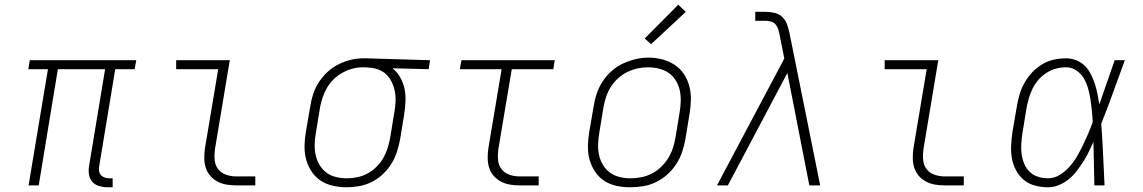

<svg xmlns="http://www.w3.org/2000/svg" viewBox="-20 -785 4840 813"><path d="M436 8Q418 8 400.5 3Q383 -2 371.5 -14.5Q360 -27 357 -45Q354 -63 357 -81L425 -492H225L144 0H101L183 -492H100L106 -530H557L550 -492H468L400 -81Q398 -71 399.5 -61Q401 -51 407 -44Q413 -37 422.5 -33.5Q432 -30 442 -30H457V8Z M980 0Q959 0 938.5 -3.5Q918 -7 900.5 -16.5Q883 -26 870 -41Q857 -56 851 -75.5Q845 -95 845 -116Q845 -137 848 -158L904 -492H726V-530H953L890 -152Q887 -129 889 -107Q891 -85 904 -68.5Q917 -52 937.5 -45Q958 -38 980 -38H1061V0Z M1448 8Q1418 8 1389.5 1.5Q1361 -5 1338 -20Q1315 -35 1299.5 -58.5Q1284 -82 1276.5 -109.5Q1269 -137 1269.5 -166.5Q1270 -196 1275 -226L1294 -336Q1298 -362 1306.5 -388Q1315 -414 1330.5 -437.5Q1346 -461 1367 -480.5Q1388 -500 1413 -512.5Q1438 -525 1464.5 -531.5Q1491 -538 1518 -538Q1522 -538 1525.5 -538Q1529 -538 1533 -538L1801 -530L1795 -492L1642 -496Q1661 -481 1674 -458.5Q1687 -436 1692.5 -411Q1698 -386 1697 -358.5Q1696 -331 1692 -304L1674 -194Q1669 -168 1660.5 -141.5Q1652 -115 1637 -91Q1622 -67 1600.5 -47Q1579 -27 1554 -14.5Q1529 -2 1501.5 3Q1474 8 1448 8ZM1448 -30Q1470 -30 1492.5 -34.5Q1515 -39 1535.5 -50Q1556 -61 1573.5 -78Q1591 -95 1602.5 -115Q1614 -135 1621 -157Q1628 -179 1632 -201L1650 -311Q1654 -333 1655 -355Q1656 -377 1652 -397.5Q1648 -418 1639 -437Q1630 -456 1615.5 -470Q1601 -484 1581 -491Q1561 -498 1539 -499L1526 -500Q1524 -500 1521 -500Q1518 -500 1515 -500Q1493 -500 1471.5 -494Q1450 -488 1430 -477Q1410 -466 1393 -449.5Q1376 -433 1364.5 -413Q1353 -393 1346 -372Q1339 -351 1335 -329L1317 -219Q1313 -196 1312.5 -172.5Q1312 -149 1317 -127Q1322 -105 1333.5 -86Q1345 -67 1362.5 -54Q1380 -41 1402.5 -35.5Q1425 -30 1448 -30Z M2180 0Q2159 0 2138.5 -3.5Q2118 -7 2100.5 -16.5Q2083 -26 2070 -41Q2057 -56 2051 -75.5Q2045 -95 2045 -116Q2045 -137 2048 -158L2104 -492H1927L1934 -530H2329L2323 -492H2147L2090 -152Q2087 -129 2089 -107Q2091 -85 2104 -68.5Q2117 -52 2137.5 -45Q2158 -38 2180 -38H2261V0Z M2648 8Q2619 8 2590.5 2Q2562 -4 2538.5 -19.5Q2515 -35 2499.5 -58.5Q2484 -82 2476.5 -109Q2469 -136 2469.5 -166Q2470 -196 2475 -226L2494 -336Q2498 -363 2507 -389.5Q2516 -416 2532 -440.5Q2548 -465 2570 -484.5Q2592 -504 2618 -516Q2644 -528 2671.5 -534.5Q2699 -541 2727 -541Q2756 -541 2784.5 -533.5Q2813 -526 2836.5 -510.5Q2860 -495 2875.5 -472Q2891 -449 2898.5 -421.5Q2906 -394 2905.5 -364Q2905 -334 2900 -304L2882 -194Q2877 -167 2868 -140.5Q2859 -114 2843 -89.5Q2827 -65 2805 -45.5Q2783 -26 2757 -13.5Q2731 -1 2703 3.5Q2675 8 2648 8ZM2649 -30Q2672 -30 2695 -34.5Q2718 -39 2739 -49.5Q2760 -60 2778 -77Q2796 -94 2808.5 -114Q2821 -134 2828.5 -156Q2836 -178 2840 -201L2858 -311Q2862 -334 2862.5 -358Q2863 -382 2858 -404Q2853 -426 2841 -445Q2829 -464 2811 -476.5Q2793 -489 2770 -494.5Q2747 -500 2723 -500Q2701 -500 2678.5 -495Q2656 -490 2635 -479.5Q2614 -469 2596 -452.5Q2578 -436 2565.5 -415.5Q2553 -395 2546 -373.5Q2539 -352 2535 -329L2517 -219Q2513 -196 2512.5 -172.5Q2512 -149 2517 -127Q2522 -105 2533.5 -86Q2545 -67 2563 -54Q2581 -41 2603.5 -35.5Q2626 -30 2649 -30ZM2737 -598 2710 -622 2852 -765 2884 -735Z M3016 0 3301 -537 3281 -638Q3279 -649 3275.5 -660.5Q3272 -672 3264.5 -681Q3257 -690 3245.5 -693.5Q3234 -697 3221 -697H3178V-735H3221Q3241 -735 3260 -730.5Q3279 -726 3292.5 -713Q3306 -700 3312.5 -682Q3319 -664 3323 -645L3453 0H3407L3314 -476L3062 0Z M3980 0Q3959 0 3938.5 -3.5Q3918 -7 3900.5 -16.5Q3883 -26 3870 -41Q3857 -56 3851 -75.5Q3845 -95 3845 -116Q3845 -137 3848 -158L3904 -492H3726V-530H3953L3890 -152Q3887 -129 3889 -107Q3891 -85 3904 -68.5Q3917 -52 3937.5 -45Q3958 -38 3980 -38H4061V0Z M4418 8Q4390 8 4363 1Q4336 -6 4315.5 -23Q4295 -40 4282.5 -63.5Q4270 -87 4265 -114Q4260 -141 4261.5 -169Q4263 -197 4267 -226L4286 -336Q4290 -361 4297.5 -386Q4305 -411 4318.5 -435Q4332 -459 4351 -479Q4370 -499 4393.5 -513Q4417 -527 4442.5 -532.5Q4468 -538 4494 -538Q4517 -538 4538 -529.5Q4559 -521 4574 -506Q4589 -491 4599 -471Q4609 -451 4616 -430Q4623 -409 4627 -387Q4631 -365 4635 -343Q4651 -390 4667.5 -436.5Q4684 -483 4700 -530H4743Q4718 -463 4694 -395.5Q4670 -328 4643 -261Q4648 -196 4651 -130.5Q4654 -65 4657 0H4614Q4613 -46 4612 -92Q4611 -138 4610 -184Q4600 -162 4589.5 -140.5Q4579 -119 4566 -99Q4553 -79 4538 -59.5Q4523 -40 4504 -25Q4485 -10 4463 -1Q4441 8 4418 8ZM4418 -30Q4444 -30 4467.5 -44.5Q4491 -59 4509 -79.5Q4527 -100 4540.5 -123Q4554 -146 4565.5 -170Q4577 -194 4587.5 -218.5Q4598 -243 4607 -268Q4606 -292 4603.5 -316Q4601 -340 4597.5 -363.5Q4594 -387 4587.5 -410Q4581 -433 4569.5 -453Q4558 -473 4538 -486.5Q4518 -500 4494 -500Q4473 -500 4452 -494.5Q4431 -489 4412 -477Q4393 -465 4378 -448Q4363 -431 4353 -411Q4343 -391 4337 -370.5Q4331 -350 4327 -329L4309 -219Q4306 -197 4304.5 -175Q4303 -153 4306 -132Q4309 -111 4317 -91.5Q4325 -72 4340 -57.5Q4355 -43 4375.5 -36.5Q4396 -30 4418 -30Z"/></svg>

Font: Iosevka Slab XLtExObl
Style: Regular
Weight: 200
Width: 7
Italic angle: -9°
Monospace: yes
Designer: Belleve Invis
Foundry: Belleve Invis
Version: Version 11.1.1; ttfautohint (v1.8.3)